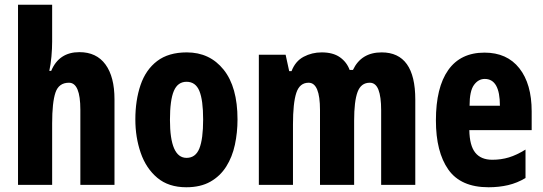

<svg xmlns="http://www.w3.org/2000/svg" viewBox="-20 -780 2291 810"><path d="M200 -604Q200 -575 197 -541.5Q194 -508 188 -481H196Q229 -560 315 -560Q387 -560 425 -508Q463 -456 463 -361V0H319V-317Q319 -431 271 -431Q228 -431 214 -389.5Q200 -348 200 -259V0H56V-760H200Z M982 -276Q982 -221 971 -169.5Q960 -118 934.5 -77.5Q909 -37 867.5 -13.5Q826 10 766 10Q691 10 643.5 -30Q596 -70 573.5 -135.5Q551 -201 551 -276Q551 -357 573 -421.5Q595 -486 643 -522.5Q691 -559 768 -559Q865 -559 923.5 -486Q982 -413 982 -276ZM697 -274Q697 -114 767 -114Q805 -114 821 -153.5Q837 -193 837 -276Q837 -358 821 -396.5Q805 -435 767 -435Q730 -435 713.5 -396.5Q697 -358 697 -274Z M1590 -559Q1732 -559 1732 -360V0H1588V-315Q1588 -372 1576.5 -401.5Q1565 -431 1540 -431Q1503 -431 1488.5 -392Q1474 -353 1474 -271V0H1330V-316Q1330 -431 1282 -431Q1244 -431 1230 -388Q1216 -345 1216 -255V0H1072V-549H1185L1200 -480H1210Q1226 -522 1261 -540.5Q1296 -559 1337 -559Q1385 -559 1414 -538.5Q1443 -518 1455 -485H1469Q1504 -559 1590 -559Z M2024 -558Q2119 -558 2171 -492Q2223 -426 2223 -310V-231H1960Q1961 -166 1985 -136Q2009 -106 2057 -106Q2094 -106 2127 -116Q2160 -126 2197 -149V-29Q2162 -8 2123.5 1Q2085 10 2041 10Q1924 10 1871.5 -64.5Q1819 -139 1819 -272Q1819 -411 1871 -484.5Q1923 -558 2024 -558ZM2025 -447Q1998 -447 1979.5 -421.5Q1961 -396 1961 -334H2089Q2089 -447 2025 -447Z"/></svg>

Font: Noto Sans Gurmukhi ExtraCondensed ExtraBold
Style: Regular
Weight: 800
Width: 2
Designer: Jelle Bosma - Monotype Design Team
Foundry: Monotype Imaging Inc.
Version: Version 2.004; ttfautohint (v1.8.4.7-5d5b)